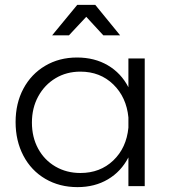

<svg xmlns="http://www.w3.org/2000/svg" viewBox="-20 -764 712 788"><path d="M473 -619H404L334 -695L263 -619H194L297 -744H371ZM574 -524V0H507V-118Q477 -60 423 -28Q369 4 298 4Q224 4 166 -30Q108 -64 76 -125Q44 -186 44 -263Q44 -340 76 -400Q108 -460 165.5 -494Q223 -528 296 -528Q368 -528 422.5 -496Q477 -464 507 -406V-524ZM507 -240V-282Q499 -365 445 -417.5Q391 -470 310 -470Q253 -470 208 -443Q163 -416 137 -368.5Q111 -321 111 -261Q111 -201 136.5 -154Q162 -107 207.5 -80.5Q253 -54 310 -54Q391 -54 445 -105.5Q499 -157 507 -240Z"/></svg>

Font: TypoPRO Montserrat Alternates
Style: Regular
Weight: 300
Designer: Julieta Ulanovsky
Foundry: Julieta Ulanovsky
Version: Version 6.001